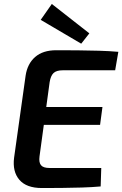

<svg xmlns="http://www.w3.org/2000/svg" viewBox="-20 -945 616 967"><path d="M263 -692Q317 -692 371.5 -691.5Q426 -691 478 -689.5Q530 -688 576 -684L560 -591H296Q264 -591 249.5 -577Q235 -563 230 -531L179 -157Q175 -127 186.5 -113Q198 -99 229 -99H490L487 -6Q442 -2 392 -0.5Q342 1 291 1.5Q240 2 191 2Q113 2 77.5 -39.5Q42 -81 51 -151L109 -564Q118 -624 157 -658Q196 -692 263 -692ZM106 -406H496L484 -316H92ZM241 -925 430 -777 389 -725 185 -845Z"/></svg>

Font: Exo 2 SemiBold
Style: Italic
Weight: 600
Italic angle: -8°
Designer: Natanael Gama
Foundry: Natanael Gama
Version: Version 2.010